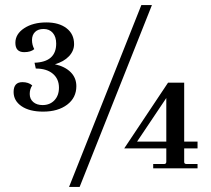

<svg xmlns="http://www.w3.org/2000/svg" viewBox="-20 -668 837 762"><path d="M254 74 541 -648H583L296 74ZM283 -326Q283 -280 246.5 -252.5Q210 -225 151 -225Q97 -225 65.5 -246.5Q34 -268 34 -303Q34 -342 69 -342Q93 -342 108 -329Q98 -315 98 -295Q98 -275 112 -263Q126 -251 149 -251Q178 -251 196 -270Q214 -289 214 -320Q214 -355 189.5 -375.5Q165 -396 122 -396L117 -419Q203 -422 203 -495Q203 -522 189.5 -537.5Q176 -553 153 -553Q131 -553 119 -541Q107 -529 107 -509Q107 -490 116 -473Q102 -461 76 -461Q41 -461 41 -498Q41 -533 76 -556Q111 -579 164 -579Q214 -579 244 -556Q274 -533 274 -493Q274 -466 253.5 -444.5Q233 -423 198 -413Q238 -404 260.5 -381.5Q283 -359 283 -326ZM588 0V-17H631Q640 -17 640 -26V-79H473L647 -340H711V-106H764V-79H711V-25Q711 -17 721 -17H764V0ZM524 -106H640V-279Z"/></svg>

Font: Arapey
Style: Regular
Weight: 400
Designer: Eduardo Rodriguez Tunni
Foundry: Eduardo Rodriguez Tunni
Version: Version 4.000